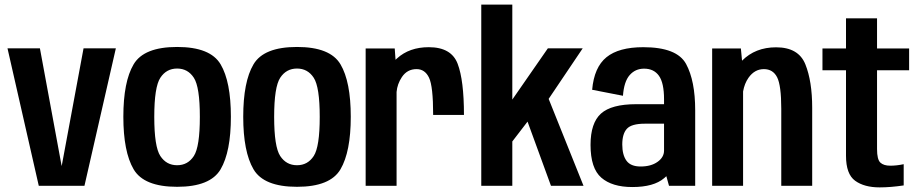

<svg xmlns="http://www.w3.org/2000/svg" viewBox="-20 -805 3985 832"><path d="M148 0 12.5 -595.5H153L247 -86.5H247.5L342 -595.5H482L346 0Z M747.5 4.5Q603.5 4.5 559 -71.5Q514.5 -147.5 514.5 -299Q514.5 -451 559 -526.2Q603.5 -601.5 747.5 -601.5Q891.5 -601.5 936 -526.2Q980.5 -451 980.5 -299Q980.5 -147.5 936 -71.5Q891.5 4.5 747.5 4.5ZM747.5 -89Q794 -89 820 -129Q846 -169 846 -298.5Q846 -428 820 -468Q794 -508 747.5 -508Q701 -508 674.8 -468Q648.5 -428 648.5 -298.5Q648.5 -169 674.8 -129Q701 -89 747.5 -89Z M1267 4.5Q1123 4.5 1078.5 -71.5Q1034 -147.5 1034 -299Q1034 -451 1078.5 -526.2Q1123 -601.5 1267 -601.5Q1411 -601.5 1455.5 -526.2Q1500 -451 1500 -299Q1500 -147.5 1455.5 -71.5Q1411 4.5 1267 4.5ZM1267 -89Q1313.5 -89 1339.5 -129Q1365.5 -169 1365.5 -298.5Q1365.5 -428 1339.5 -468Q1313.5 -508 1267 -508Q1220.5 -508 1194.2 -468Q1168 -428 1168 -298.5Q1168 -169 1194.2 -129Q1220.5 -89 1267 -89Z M1857 -307Q1857 -431 1839.2 -468.2Q1821.5 -505.5 1785 -505.5Q1744.5 -505.5 1721.5 -471Q1701.5 -441 1698.5 -406.5V0H1564.5V-595H1690.5L1694 -546Q1697 -549 1700.5 -552Q1754 -600.5 1838 -600.5Q1936 -600.5 1963.2 -528.5Q1990.5 -456.5 1990.5 -307Z M2065.5 0V-785H2200V-373.5L2354 -595.5H2505L2357.5 -376.5L2508.5 0H2367.5L2266 -278L2200 -192V0Z M2879 0 2867.5 -41.5Q2863 -37 2858 -33Q2813 5.5 2720 5.5Q2632.5 5.5 2585.8 -35Q2539 -75.5 2539 -177Q2539 -272 2584.2 -312.8Q2629.5 -353.5 2736.5 -353.5H2857.5V-375Q2857.5 -445.5 2835.5 -476.5Q2813.5 -507.5 2771 -507.5Q2733 -507.5 2708.5 -479.5Q2684 -451.5 2679.5 -390L2546 -416Q2554.5 -513.5 2608 -557Q2661.5 -600.5 2767.5 -600.5Q2913.5 -600.5 2953 -527.8Q2992.5 -455 2992.5 -327V0ZM2857.5 -152.5V-269H2774.5Q2716.5 -269 2696.5 -247Q2676.5 -225 2676.5 -179Q2676.5 -133.5 2694.8 -108.5Q2713 -83.5 2756 -83.5Q2801 -83.5 2829.2 -103.5Q2857.5 -123.5 2857.5 -152.5Z M3066 0V-595H3190.5L3195.5 -542Q3253 -600 3343 -600Q3440 -600 3469.8 -526.5Q3499.5 -453 3499.5 -338V0H3365.5V-333.5Q3365.5 -435 3347.5 -470.2Q3329.5 -505.5 3290 -505.5Q3250 -505.5 3223.5 -468Q3206 -443 3200 -408.5V0Z M3792 7Q3725 7 3685.5 -21.8Q3646 -50.5 3646 -130V-500.5H3544V-595H3646V-725.5H3780.5V-595H3919.5V-500.5H3780.5V-159Q3780.5 -114 3794.8 -100.5Q3809 -87 3838 -87Q3865 -87 3896 -93.5V-1.5Q3839 7 3792 7Z"/></svg>

Font: Anybody SemiBold
Style: Regular
Weight: 600
Designer: Tyler Finck
Foundry: Etcetera Type Company
Version: Version 1.010; ttfautohint (v1.8.3) -l 8 -r 50 -G 200 -x 14 